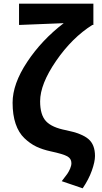

<svg xmlns="http://www.w3.org/2000/svg" viewBox="-20 -818 555 1049"><path d="M431.6 210.9 317.4 171.9Q338.9 144.5 347.7 131.8Q356.4 119.1 363.3 103Q370.1 86.9 370.1 73.2Q370.1 48.8 347.7 36.1Q325.2 23.4 256.8 8.8Q211.9 -1 178.2 -17.1Q144.5 -33.2 113.3 -63Q82 -92.8 65.4 -141.6Q48.8 -190.4 48.8 -256.8Q48.8 -359.4 128.4 -479.5Q208 -599.6 328.1 -691.4Q95.7 -682.6 84 -681.6V-797.9H490.2V-681.6H484.4Q374 -612.3 286.6 -485.4Q199.2 -358.4 199.2 -264.6Q199.2 -190.4 231.4 -155.8Q263.7 -121.1 341.8 -106.4Q427.7 -88.9 463.4 -58.1Q499 -27.3 499 34.2Q499 65.4 481.9 113.8Q464.8 162.1 431.6 210.9Z"/></svg>

Font: Gen Shin Gothic Bold
Style: Bold
Weight: 700
Designer: [Source Han Sans]
Ryoko NISHIZUKA  (kana & ideographs); Paul D. Hunt (Latin, Greek & Cyrillic); Wenlong ZHANG  (bopomofo
Version: Version 1.002.20150607